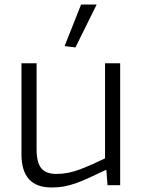

<svg xmlns="http://www.w3.org/2000/svg" viewBox="-20 -820 631 850"><path d="M266 -616 339 -800H408L314 -610ZM208 10Q75 10 75 -137V-540H142V-159Q142 -101 162.5 -75.5Q183 -50 230 -50Q282 -50 335 -70.5Q388 -91 445 -119V-540H512V0H456L451 -67H447Q405 -47 373.5 -32.5Q342 -18 315 -8.5Q288 1 263 5.5Q238 10 208 10Z"/></svg>

Font: Encode Sans Normal
Style: Light
Weight: 300
Designer: Pablo Impallari, Andres Torresi
Foundry: Pablo Impallari, Andres Torresi
Version: Version 1.000; ttfautohint (v1.00) -l 8 -r 50 -G 200 -x 14 -